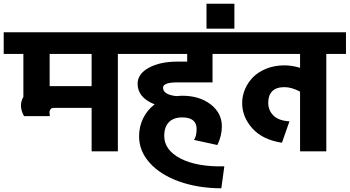

<svg xmlns="http://www.w3.org/2000/svg" viewBox="-55 -805 1867 1025"><path d="M434.1 2.9V-229H234.9Q231 -229 228.8 -228.8Q226.6 -228.5 222.2 -227.3Q217.8 -226.1 216.1 -223.4Q214.4 -220.7 211.4 -215.8Q208.5 -210.9 209.5 -203.6Q210.4 -196.3 210.9 -185.1H73.2Q42.5 -240.7 69.8 -288.1V-517.1H-35.2V-632.8H679.2V-517.1H574.2V2.9ZM210 -345.2H434.1V-517.1H210Z M608.4 -632.8H1188.5V-517.1H1079.6V-365.2H891.6Q815.4 -365.2 815.4 -336.9Q815.4 -300.3 884.8 -292Q907.2 -293.9 917.5 -293.9Q1009.8 -293.9 1069.6 -247.8Q1129.4 -201.7 1129.4 -129.9Q1129.4 -81.1 1105.5 -30.8L980.5 -58.1Q994.6 -78.1 994.6 -116.2Q994.6 -178.2 917.5 -178.2Q871.6 -178.2 846.7 -152.8Q821.8 -127.4 821.8 -79.1Q821.8 -3.9 908.9 41.3Q996.1 86.4 1142.6 83L1126.5 200.2Q1002.4 199.7 902.1 164.1Q801.8 128.4 744.6 64.9Q687.5 1.5 687.5 -77.1Q687.5 -129.9 709.5 -174.1Q731.4 -218.3 770.5 -248Q679.7 -283.7 679.7 -357.9Q679.7 -410.6 739.7 -443.4Q799.8 -476.1 891.6 -476.1H944.3V-517.1H608.4Z M1047.4 -651.9V-785.2H1196.3V-651.9Z M1150.9 -632.8H1792V-517.1H1687V2.9H1546.9V-315.9Q1501.5 -339.8 1463.9 -339.8Q1419.4 -339.8 1398.2 -317.9Q1377 -295.9 1377 -256.8Q1377 -215.8 1404.8 -188.2Q1432.6 -160.6 1490.2 -157.2L1450.2 -43Q1347.2 -58.6 1292.5 -119.4Q1237.8 -180.2 1237.8 -254.9Q1237.8 -293.5 1253.2 -329.3Q1268.6 -365.2 1296.6 -393.6Q1324.7 -421.9 1368.2 -439Q1411.6 -456.1 1463.9 -456.1Q1503.4 -456.1 1546.9 -442.9V-517.1H1150.9Z"/></svg>

Font: LT Superior
Style: Bold
Weight: 400
Designer: Daniel Lyons
Foundry: LyonsType
Version: Version 1.000